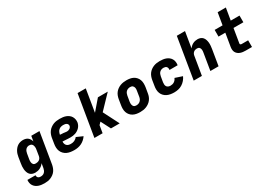

<svg xmlns="http://www.w3.org/2000/svg" viewBox="15 -1748 4171 2984"><g transform="rotate(-30 2100.0 -256.0)"><path d="M219 223Q192 223 164.5 219.5Q137 216 112.5 207.5Q88 199 67 183.5Q46 168 32 146.5Q18 125 13 98.5Q8 72 11 44H157Q155 57 159 69Q163 81 172 89Q181 97 193.5 100Q206 103 219 103Q237 103 255 97Q273 91 286.5 77Q300 63 307.5 45.5Q315 28 318 11L332 -71Q318 -52 300 -36.5Q282 -21 261.5 -11Q241 -1 219 3.5Q197 8 176 8Q148 8 123 -1Q98 -10 81.5 -29.5Q65 -49 56.5 -74Q48 -99 45.5 -125.5Q43 -152 45 -180Q47 -208 52 -235L68 -335Q72 -359 79 -382.5Q86 -406 98 -428Q110 -450 127 -469.5Q144 -489 165.5 -502.5Q187 -516 211.5 -522Q236 -528 259 -528Q283 -528 305.5 -522Q328 -516 345 -502.5Q362 -489 373.5 -469.5Q385 -450 391 -428L406 -520H553L462 30Q457 57 447 84Q437 111 420 134.5Q403 158 379 175.5Q355 193 328.5 204Q302 215 274 219Q246 223 219 223ZM255 -112Q271 -112 287.5 -116.5Q304 -121 318 -131Q332 -141 340 -156.5Q348 -172 351 -188L367 -288Q370 -302 371 -316Q372 -330 370 -343Q368 -356 363.5 -368.5Q359 -381 350 -390.5Q341 -400 328 -404Q315 -408 301 -408Q284 -408 267.5 -401Q251 -394 239 -380Q227 -366 221 -349Q215 -332 212 -316L195 -216Q193 -203 192.5 -191Q192 -179 193.5 -167Q195 -155 199.5 -144.5Q204 -134 212 -126Q220 -118 231.5 -115Q243 -112 255 -112Z M877 8Q843 8 809.5 3Q776 -2 747 -15.5Q718 -29 695.5 -52Q673 -75 661 -104.5Q649 -134 647.5 -167.5Q646 -201 652 -235L668 -335Q673 -363 683.5 -390Q694 -417 712 -440.5Q730 -464 755 -482Q780 -500 807 -510.5Q834 -521 862.5 -524.5Q891 -528 918 -528Q947 -528 975 -524.5Q1003 -521 1028.5 -511.5Q1054 -502 1076 -485.5Q1098 -469 1111.5 -446.5Q1125 -424 1130.5 -396.5Q1136 -369 1132 -340Q1128 -318 1117.5 -296.5Q1107 -275 1090.5 -257.5Q1074 -240 1053.5 -227Q1033 -214 1011 -206.5Q989 -199 966.5 -196Q944 -193 921 -193Q904 -193 886.5 -194Q869 -195 851.5 -196Q834 -197 817 -198Q800 -199 782 -200Q780 -180 785.5 -160.5Q791 -141 804.5 -127.5Q818 -114 837 -108.5Q856 -103 877 -103Q893 -103 909.5 -105.5Q926 -108 941.5 -115Q957 -122 970.5 -133Q984 -144 994 -158L1107 -108Q1088 -80 1061.5 -56.5Q1035 -33 1004.5 -18.5Q974 -4 941.5 2Q909 8 877 8ZM921 -300Q933 -300 945.5 -303.5Q958 -307 969.5 -314Q981 -321 989 -332.5Q997 -344 999 -356Q1001 -371 994.5 -384Q988 -397 975.5 -404.5Q963 -412 948.5 -414.5Q934 -417 919 -417Q899 -417 878 -411.5Q857 -406 840 -391.5Q823 -377 814 -357Q805 -337 801 -317L800 -311Q815 -309 830.5 -308.5Q846 -308 861 -307Q876 -306 890.5 -303Q905 -300 921 -300Z M1239 0 1361 -735H1508L1442 -334L1602 -520H1779L1550 -281L1693 0H1536L1447 -173L1408 -133L1386 0Z M2058 8Q2025 8 1993.5 2.5Q1962 -3 1934.5 -17.5Q1907 -32 1887 -55.5Q1867 -79 1857 -108Q1847 -137 1846.5 -169.5Q1846 -202 1852 -235L1868 -335Q1873 -363 1883 -390Q1893 -417 1911 -440.5Q1929 -464 1953.5 -481.5Q1978 -499 2005 -509.5Q2032 -520 2060 -524Q2088 -528 2116 -528Q2148 -528 2180 -522.5Q2212 -517 2239 -502.5Q2266 -488 2286 -464.5Q2306 -441 2316 -412Q2326 -383 2326.5 -350.5Q2327 -318 2322 -285L2305 -185Q2301 -157 2290.5 -130Q2280 -103 2262 -79.5Q2244 -56 2219.5 -38.5Q2195 -21 2168 -10.5Q2141 0 2113 4Q2085 8 2058 8ZM2060 -112Q2078 -112 2096 -118Q2114 -124 2128.5 -137.5Q2143 -151 2151 -168.5Q2159 -186 2162 -204L2178 -304Q2180 -317 2181 -329.5Q2182 -342 2180 -353.5Q2178 -365 2172.5 -376Q2167 -387 2158.5 -394.5Q2150 -402 2138 -405Q2126 -408 2114 -408Q2096 -408 2077.5 -402Q2059 -396 2044.5 -382.5Q2030 -369 2022.5 -351.5Q2015 -334 2012 -316L1995 -216Q1993 -203 1992.5 -190.5Q1992 -178 1994 -166.5Q1996 -155 2001 -144Q2006 -133 2014.5 -125.5Q2023 -118 2035 -115Q2047 -112 2060 -112Z M2670 8Q2637 8 2604 2.5Q2571 -3 2543 -16.5Q2515 -30 2493 -53Q2471 -76 2459.5 -105.5Q2448 -135 2447 -168.5Q2446 -202 2452 -235L2468 -335Q2473 -362 2483 -389Q2493 -416 2510.5 -439.5Q2528 -463 2552.5 -481Q2577 -499 2603.5 -509.5Q2630 -520 2658 -524Q2686 -528 2713 -528Q2742 -528 2770.5 -524.5Q2799 -521 2824.5 -511.5Q2850 -502 2871.5 -485.5Q2893 -469 2907 -445.5Q2921 -422 2925 -394Q2929 -366 2925 -337Q2924 -336 2924 -334.5Q2924 -333 2924 -332H2778Q2778 -332 2778 -332.5Q2778 -333 2778 -334Q2781 -349 2778 -363.5Q2775 -378 2766 -388.5Q2757 -399 2742.5 -403.5Q2728 -408 2713 -408Q2695 -408 2676.5 -402Q2658 -396 2644 -382.5Q2630 -369 2622.5 -351.5Q2615 -334 2612 -316L2595 -216Q2592 -196 2593.5 -176.5Q2595 -157 2605 -141.5Q2615 -126 2633 -119Q2651 -112 2670 -112Q2687 -112 2704.5 -116Q2722 -120 2737.5 -130Q2753 -140 2764.5 -154.5Q2776 -169 2783 -186L2912 -143Q2897 -109 2871.5 -79Q2846 -49 2813 -28.5Q2780 -8 2743 0Q2706 8 2670 8Z M3021 0 3142 -735H3289L3242 -450Q3255 -468 3272 -483.5Q3289 -499 3309 -509Q3329 -519 3350.5 -523.5Q3372 -528 3393 -528Q3420 -528 3445 -518.5Q3470 -509 3486 -489.5Q3502 -470 3510 -445Q3518 -420 3520.5 -393.5Q3523 -367 3520.5 -339.5Q3518 -312 3514 -285L3467 0H3320Q3332 -76 3345 -152Q3358 -228 3370 -304Q3372 -316 3373 -328Q3374 -340 3372.5 -352Q3371 -364 3367 -374.5Q3363 -385 3355.5 -393Q3348 -401 3336.5 -404.5Q3325 -408 3313 -408Q3298 -408 3282 -403.5Q3266 -399 3253 -388Q3240 -377 3232.5 -362Q3225 -347 3223 -332L3168 0Z M3955 0Q3930 0 3906 -3Q3882 -6 3860 -14Q3838 -22 3820 -36.5Q3802 -51 3791 -71Q3780 -91 3778 -115.5Q3776 -140 3780 -165L3819 -400H3697V-520H3839L3875 -735H4022L3986 -520H4143V-400H3966L3924 -145Q3923 -139 3925 -133.5Q3927 -128 3932 -125Q3937 -122 3943 -121Q3949 -120 3955 -120H4067V0Z"/></g></svg>

Font: Iosevka SS04 Heavy Extended
Style: Italic
Weight: 900
Width: 7
Italic angle: -9°
Monospace: yes
Designer: Belleve Invis
Foundry: Belleve Invis
Version: Version 19.0.0; ttfautohint (v1.8.4)